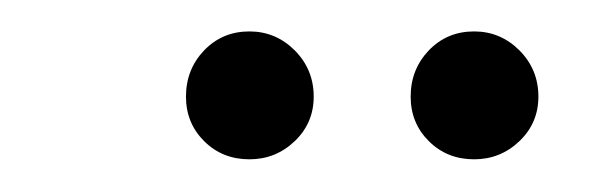

<svg xmlns="http://www.w3.org/2000/svg" viewBox="-20 -576 373 121"><path d="M97.2 -515.1Q97.2 -532.2 108.6 -544.2Q120.1 -556.2 137.2 -556.2Q153.8 -556.2 165.8 -544.2Q177.7 -532.2 177.7 -515.1Q177.7 -498.5 165.8 -487.1Q153.8 -475.6 137.2 -475.6Q120.1 -475.6 108.6 -487.1Q97.2 -498.5 97.2 -515.1ZM238.8 -515.1Q238.8 -532.2 250.2 -544.2Q261.7 -556.2 278.8 -556.2Q295.4 -556.2 307.4 -544.2Q319.3 -532.2 319.3 -515.1Q319.3 -498.5 307.4 -487.1Q295.4 -475.6 278.8 -475.6Q261.7 -475.6 250.2 -487.1Q238.8 -498.5 238.8 -515.1Z"/></svg>

Font: Lancelot
Style: Regular
Weight: 400
Designer: Marion Kadi
Foundry: Marion Kadi, Anton Koovit
Version: 1.004